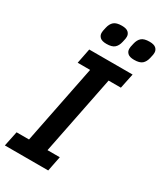

<svg xmlns="http://www.w3.org/2000/svg" viewBox="-225 -987 908 1070"><g transform="rotate(30 229.0 -452.0)"><path d="M-3 0 17 -96H97L198 -602H118L137 -698H416L396 -602H317L216 -96H295L276 0ZM204 -773Q175 -773 162.5 -784.5Q150 -796 150 -813Q150 -819 151 -826Q152 -833 156 -849Q162 -876 178 -890Q194 -904 229 -904Q258 -904 270.5 -892.5Q283 -881 283 -864Q283 -858 282 -851Q281 -844 277 -828Q271 -801 255 -787Q239 -773 204 -773ZM382 -773Q353 -773 340.5 -784.5Q328 -796 328 -813Q328 -819 329 -826Q330 -833 334 -849Q340 -876 356 -890Q372 -904 407 -904Q436 -904 448.5 -892.5Q461 -881 461 -864Q461 -858 460 -851Q459 -844 455 -828Q449 -801 433 -787Q417 -773 382 -773Z"/></g></svg>

Font: IBM Plex Sans Condensed SemiBold
Style: Italic
Weight: 600
Width: 3
Italic angle: -11°
Designer: Mike Abbink, Paul van der Laan, Pieter van Rosmalen
Foundry: Bold Monday
Version: Version 1.3